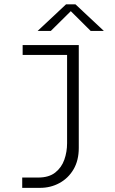

<svg xmlns="http://www.w3.org/2000/svg" viewBox="-20 -712 540 903"><path d="M84.5 171.5V123H159.5Q210 123 239.8 99.5Q269.5 76 282.5 39.2Q295.5 2.5 295.5 -38.5V-453.5H86.5V-500H350.5V-16.5Q350.5 42.5 325.8 84.5Q301 126.5 259.5 149Q218 171.5 168.5 171.5ZM157 -566.5 290.5 -691.5H335L468.5 -566.5H406.5L313 -659.5L219 -566.5Z"/></svg>

Font: Trispace ExtraLight
Style: Regular
Weight: 200
Designer: Tyler Finck
Foundry: Etcetera Type Company
Version: Version 1.210; ttfautohint (v1.8.3)